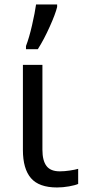

<svg xmlns="http://www.w3.org/2000/svg" viewBox="-20 -825 386 855"><path d="M168.9 -536.1V-158.2Q168.9 -109.9 187 -85.9Q205.1 -62 246.1 -62Q267.6 -62 291.5 -65.7Q315.4 -69.3 328.1 -73.2V-5.9Q314.9 0 287.6 4.9Q260.3 9.8 233.9 9.8Q153.8 9.8 117.9 -31.7Q82 -73.2 82 -157.2V-536.1ZM95.7 -620.1Q109.9 -656.7 122.8 -713.1Q135.7 -769.5 140.6 -805.2H234.4V-793.9Q227.1 -763.2 201.4 -706.1Q175.8 -648.9 148.4 -606H95.7Z"/></svg>

Font: Noto Sans Southeast Asian
Style: Regular
Weight: 400
Designer: Monotype Design Team
Foundry: Monotype Imaging Inc.
Version: Version 1.06 uh; ttfautohint (v1.4.1)